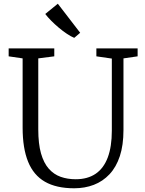

<svg xmlns="http://www.w3.org/2000/svg" viewBox="-20 -1003 777 1031"><path d="M378.5 8Q282.5 8 221.2 -27.2Q160 -62.5 130.8 -134.8Q101.5 -207 101.5 -317.5V-689.5L26.5 -700.5V-743H271.5V-700.5L185.5 -689.5V-308.5Q185.5 -231 200.2 -179.2Q215 -127.5 242 -97Q269 -66.5 305.8 -53.5Q342.5 -40.5 386.5 -40.5Q450.5 -40.5 493.8 -70Q537 -99.5 558.8 -157.8Q580.5 -216 580.5 -301V-688.5L497.5 -700.5V-743H719V-700.5L643 -689.5V-305Q643 -223.5 623.5 -164.5Q604 -105.5 568 -67.2Q532 -29 483.8 -10.5Q435.5 8 378.5 8ZM378 -800Q361 -807 339.2 -821.5Q317.5 -836 295.5 -854.5Q273.5 -873 254.5 -892.2Q235.5 -911.5 223 -928L290.5 -983L410.5 -827L379 -800Z"/></svg>

Font: Merriweather 20pt Light
Style: Regular
Weight: 300
Version: Version 2.100